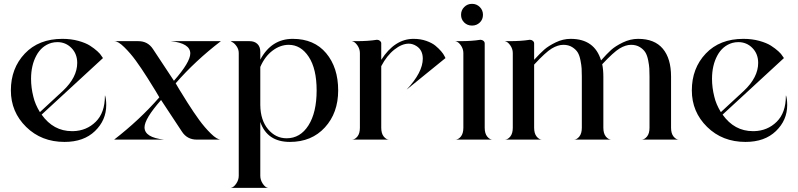

<svg xmlns="http://www.w3.org/2000/svg" viewBox="-20 -709 4053 975"><path d="M513.7 -223.6Q519.5 -205.1 519.5 -175.8Q519.5 -98.6 462.4 -43.5Q405.3 11.7 307.6 11.7Q190.4 11.7 112.8 -64.5Q35.2 -140.6 35.2 -250Q35.2 -362.3 106 -437Q176.8 -511.7 296.9 -511.7Q340.8 -511.7 377.9 -501.5Q415 -491.2 437 -477.1Q459 -462.9 474.6 -448.7Q490.2 -434.6 496.1 -423.8L502.9 -414.1L191.4 -127Q251 -43 345.7 -43H351.6Q419.9 -44.9 466.3 -90.8Q512.7 -136.7 512.7 -221.7V-223.6ZM241.2 -491.2Q191.4 -476.6 164.6 -426.8Q137.7 -377 137.7 -308.6Q137.7 -263.7 149.4 -217.8Q158.2 -179.7 182.6 -139.6L299.8 -248Q372.1 -316.4 372.1 -389.6Q372.1 -435.5 342.8 -465.3Q313.5 -495.1 271.5 -495.1Q255.9 -495.1 241.2 -491.2Z M872.1 -286.1Q878.9 -274.4 890.1 -255.4Q901.4 -236.3 932.6 -187Q963.9 -137.7 991.7 -99.6Q1019.5 -61.5 1050.8 -30.8Q1082 0 1101.6 0H979.5Q930.7 0 904.3 -40L797.9 -201.2Q713.9 -105.5 713.9 -62.5Q713.9 -10.7 813.5 0H559.6Q689.5 -100.6 789.1 -214.8Q782.2 -226.6 771 -245.6Q759.8 -264.6 728.5 -314Q697.3 -363.3 669.9 -400.9Q642.6 -438.5 611.3 -469.2Q580.1 -500 560.5 -500H682.6Q730.5 -500 756.8 -460L863.3 -298.8Q946.3 -393.6 946.3 -437.5Q946.3 -489.3 847.7 -500H1101.6Q971.7 -400.4 872.1 -286.1Z M1697.3 -250Q1697.3 -135.7 1629.9 -62Q1562.5 11.7 1452.1 11.7Q1336.9 11.7 1301.8 -89.8V183.6Q1301.8 205.1 1314.5 224.1Q1327.1 243.2 1341.8 245.1H1151.4Q1166 243.2 1179.2 224.1Q1192.4 205.1 1192.4 183.6V-439.5Q1192.4 -458 1182.1 -473.1Q1171.9 -488.3 1161.1 -494.1L1151.4 -500H1192.4H1247.1Q1272.5 -500 1287.1 -485.8Q1301.8 -471.7 1301.8 -446.3V-406.2Q1358.4 -511.7 1466.8 -511.7Q1575.2 -511.7 1636.2 -439Q1697.3 -366.2 1697.3 -250ZM1435.5 -6.8Q1504.9 -6.8 1546.4 -72.3Q1587.9 -137.7 1587.9 -250Q1587.9 -359.4 1547.9 -420.4Q1507.8 -481.4 1446.3 -481.4Q1403.3 -481.4 1364.3 -452.1Q1325.2 -422.9 1301.8 -369.1V-175.8Q1302.7 -98.6 1341.3 -52.7Q1379.9 -6.8 1435.5 -6.8Z M2242.2 -414.1 2044.9 -253.9Q2127 -341.8 2127 -411.1Q2127 -454.1 2095.7 -474.6Q2076.2 -487.3 2055.7 -487.3Q2020.5 -487.3 1982.4 -457Q1944.3 -426.8 1916 -373V-60.5Q1916 -31.2 1928.7 -15.6Q1941.4 0 1956.1 0H1766.6Q1782.2 0 1794.9 -15.6Q1807.6 -31.2 1807.6 -60.5V-439.5Q1807.6 -460.9 1794.4 -479.5Q1781.2 -498 1766.6 -500H1791Q1849.6 -500 1892.6 -506.8H1895.5Q1903.3 -506.8 1909.7 -501.5Q1916 -496.1 1916 -489.3V-405.3Q1984.4 -511.7 2080.1 -511.7Q2115.2 -511.7 2144.5 -501.5Q2173.8 -491.2 2190.9 -477.1Q2208 -462.9 2220.2 -448.7Q2232.4 -434.6 2237.3 -423.8Z M2337.4 -594.7Q2321.3 -610.4 2321.3 -633.8Q2321.3 -657.2 2337.4 -673.3Q2353.5 -689.5 2377 -689.5Q2400.4 -689.5 2416.5 -673.3Q2432.6 -657.2 2432.6 -633.8Q2432.6 -610.4 2416.5 -594.7Q2400.4 -579.1 2377 -579.1Q2353.5 -579.1 2337.4 -594.7ZM2441.4 -60.5Q2441.4 -31.2 2454.1 -15.6Q2466.8 0 2481.4 0H2292Q2307.6 0 2320.3 -15.6Q2333 -31.2 2333 -60.5V-439.5Q2333 -460.9 2319.8 -479.5Q2306.6 -498 2292 -500H2316.4Q2375 -500 2418 -506.8H2420.9Q2428.7 -506.8 2435.1 -501.5Q2441.4 -496.1 2441.4 -488.3Z M3387.7 -60.5Q3387.7 -31.2 3400.4 -15.6Q3413.1 0 3427.7 0H3237.3Q3252.9 0 3265.6 -15.6Q3278.3 -31.2 3278.3 -60.5V-305.7V-320.3Q3278.3 -344.7 3277.3 -361.3Q3276.4 -377.9 3271.5 -402.8Q3266.6 -427.7 3257.3 -442.9Q3248 -458 3229.5 -469.7Q3210.9 -481.4 3184.6 -481.4Q3157.2 -481.4 3126.5 -462.9Q3095.7 -444.3 3038.1 -382.8Q3043.9 -355.5 3043.9 -320.3V-60.5Q3043.9 -31.2 3056.6 -15.6Q3069.3 0 3085 0H2894.5Q2909.2 0 2921.9 -15.6Q2934.6 -31.2 2934.6 -60.5V-305.7V-320.3Q2934.6 -344.7 2933.6 -361.3Q2932.6 -377.9 2927.7 -402.8Q2922.9 -427.7 2913.6 -442.9Q2904.3 -458 2885.7 -469.7Q2867.2 -481.4 2840.8 -481.4Q2813.5 -481.4 2782.2 -462.9Q2751 -444.3 2692.4 -380.9V-60.5Q2692.4 -31.2 2705.1 -15.6Q2717.8 0 2732.4 0H2543Q2558.6 0 2571.3 -15.6Q2584 -31.2 2584 -60.5V-439.5Q2584 -460.9 2570.8 -479.5Q2557.6 -498 2543 -500H2567.4Q2626 -500 2668.9 -506.8H2671.9Q2679.7 -506.8 2686 -501.5Q2692.4 -496.1 2692.4 -488.3V-405.3Q2721.7 -437.5 2743.2 -456.5Q2764.6 -475.6 2801.8 -493.7Q2838.9 -511.7 2877.9 -511.7Q2999 -511.7 3032.2 -402.3Q3061.5 -435.5 3083 -455.1Q3104.5 -474.6 3142.6 -493.2Q3180.7 -511.7 3220.7 -511.7Q3303.7 -511.7 3345.7 -461.9Q3387.7 -412.1 3387.7 -320.3Z M3971.7 -223.6Q3977.5 -205.1 3977.5 -175.8Q3977.5 -98.6 3920.4 -43.5Q3863.3 11.7 3765.6 11.7Q3648.4 11.7 3570.8 -64.5Q3493.2 -140.6 3493.2 -250Q3493.2 -362.3 3564 -437Q3634.8 -511.7 3754.9 -511.7Q3798.8 -511.7 3835.9 -501.5Q3873 -491.2 3895 -477.1Q3917 -462.9 3932.6 -448.7Q3948.2 -434.6 3954.1 -423.8L3960.9 -414.1L3649.4 -127Q3709 -43 3803.7 -43H3809.6Q3877.9 -44.9 3924.3 -90.8Q3970.7 -136.7 3970.7 -221.7V-223.6ZM3699.2 -491.2Q3649.4 -476.6 3622.6 -426.8Q3595.7 -377 3595.7 -308.6Q3595.7 -263.7 3607.4 -217.8Q3616.2 -179.7 3640.6 -139.6L3757.8 -248Q3830.1 -316.4 3830.1 -389.6Q3830.1 -435.5 3800.8 -465.3Q3771.5 -495.1 3729.5 -495.1Q3713.9 -495.1 3699.2 -491.2Z"/></svg>

Font: Olivea
Style: LigaturesFont
Weight: 400
Designer: Achmad Aprilia Pratama
Version: Version 001.000